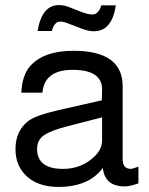

<svg xmlns="http://www.w3.org/2000/svg" viewBox="-20 -725 586 756"><path d="M379 -704H436Q421 -602 350 -602Q330 -602 305 -611L250 -632Q231 -640 217 -640Q194 -640 184 -603H128Q145 -705 212 -705Q234 -705 257 -695L298 -679Q326 -668 344 -668Q368 -668 379 -704ZM525 -69V-3Q491 9 472 9Q392 9 385 -64Q330 11 210 11Q127 11 81 -35Q41 -75 41 -138Q41 -210 92 -249Q121 -271 213 -292L381 -330L382 -373Q382 -450 266 -450Q155 -450 147 -360H64Q67 -428 98 -464Q151 -525 270 -525Q463 -525 463 -385V-98Q463 -60 496 -60Q500 -60 517 -66Q523 -68 525 -69ZM382 -263 250 -229Q179 -211 152.5 -192Q126 -173 126 -139Q126 -60 228 -60Q300 -60 350 -107Q382 -136 382 -173Z"/></svg>

Font: Almarai
Style: Regular
Weight: 400
Designer: Boutros International 2019
Foundry: Created by Boutros International 2019
Version: Version 1.10